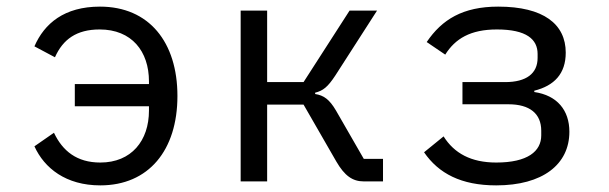

<svg xmlns="http://www.w3.org/2000/svg" viewBox="-20 -548 1840 580"><path d="M206 -227H430V-214C430 -123 377 -57 283 -57C212 -57 169 -92 143 -147L84 -106C114 -40 179 12 283 12C429 12 516 -94 516 -258C516 -421 430 -528 282 -528C174 -528 114 -477 84 -408L146 -375C170 -429 211 -459 281 -459C378 -459 430 -393 430 -302V-294H206Z M707 0H787V-232H897L996 -60C1021 -17 1045 0 1079 0H1137V-68H1079L995 -214C975 -248 958 -260 932 -264V-268C956 -274 970 -285 993 -320L1119 -516H1036L897 -300H787V-516H707Z M1479 12C1619 12 1700 -51 1700 -150C1700 -215 1663 -260 1594 -270V-274C1654 -289 1689 -325 1689 -389C1689 -475 1622 -528 1485 -528C1378 -528 1315 -489 1269 -421L1325 -383C1355 -431 1401 -459 1481 -459C1571 -459 1604 -429 1604 -385V-373C1604 -326 1570 -300 1506 -300H1377V-233H1516C1580 -233 1615 -205 1615 -153V-139C1615 -91 1574 -57 1479 -57C1403 -57 1352 -85 1320 -136L1261 -88C1305 -24 1373 12 1479 12Z"/></svg>

Font: IBM Plex Mono
Style: Regular
Weight: 400
Monospace: yes
Designer: Mike Abbink, Paul van der Laan, Pieter van Rosmalen
Foundry: Bold Monday
Version: Version 2.004